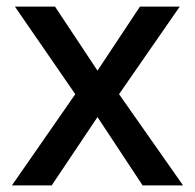

<svg xmlns="http://www.w3.org/2000/svg" viewBox="-20 -559 587 579"><path d="M207 -275 16 0H136L274 -206L410 0H532L339 -275L522 -539H402L274 -346L146 -539H25Z"/></svg>

Font: Noto Sans Lao UI Med
Style: Regular
Weight: 500
Designer: Monotype Design Team
Foundry: Monotype Imaging Inc.
Version: Version 2.000